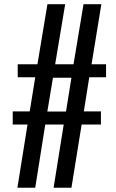

<svg xmlns="http://www.w3.org/2000/svg" viewBox="-20 -879 545 899"><path d="M61.5 0 108.9 -295.9H39.6V-357.4H119.1L145 -517.1H63V-578.1H155.3L202.1 -859.4H285.2L238.3 -578.1H324.2L371.1 -859.4H454.6L408.7 -578.1H476.6V-517.1H397.9L372.6 -357.4H452.6V-295.9H362.3L314.5 0H231L278.3 -295.9H191.9L145 0ZM201.7 -356.9H289.1L314.5 -515.1H228Z"/></svg>

Font: Antonio SemiBold
Style: Regular
Weight: 600
Designer: Vernon Adams
Foundry: Vernon Adams
Version: Version 1.002